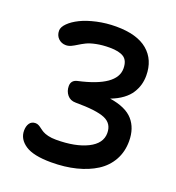

<svg xmlns="http://www.w3.org/2000/svg" viewBox="-150 -902 1000 1089"><g transform="rotate(20 350.0 -357.0)"><path d="M280.8 67.9Q173.3 67.9 124.3 35.2Q75.2 2.4 75.2 -48.8Q75.2 -76.2 87.2 -93.5Q99.1 -110.8 123 -110.8Q133.3 -110.8 142.6 -105.7Q151.9 -100.6 160.9 -93.5Q169.9 -86.4 181.9 -79.3Q193.8 -72.3 214.8 -67.1Q235.8 -62 263.2 -62Q379.4 -62 451.7 -97.9Q523.9 -133.8 523.9 -196.8Q523.9 -254.4 472.7 -276.1Q421.4 -297.9 295.9 -297.9Q263.7 -297.9 245.4 -320.1Q227.1 -342.3 227.1 -373Q227.1 -408.7 264.2 -417Q484.9 -465.8 484.9 -571.8Q484.9 -620.1 456.8 -638.7Q428.7 -657.2 372.1 -657.2Q327.1 -657.2 291.3 -649.9Q255.4 -642.6 233.9 -631.8Q212.4 -621.1 195.6 -610.4Q178.7 -599.6 163.1 -592.3Q147.5 -585 131.8 -585Q105 -585 86.4 -603Q67.9 -621.1 67.9 -649.9Q67.9 -671.4 91.6 -695.1Q115.2 -718.8 154.3 -738Q193.4 -757.3 249.5 -769.8Q305.7 -782.2 365.2 -782.2Q491.7 -782.2 555.9 -728Q620.1 -673.8 620.1 -578.1Q620.1 -549.8 613 -523.9Q606 -498 589.8 -472.2Q573.7 -446.3 543.7 -424.1Q513.7 -401.9 472.2 -386.2Q570.3 -371.1 613 -322.5Q655.8 -273.9 655.8 -195.8Q655.8 -131.8 627.7 -81.3Q599.6 -30.8 549.1 1.5Q498.5 33.7 430.4 50.8Q362.3 67.9 280.8 67.9Z"/></g></svg>

Font: Shantell Sans Irregular
Style: Regular
Weight: 600
Designer: Stephen Nixon, Anya Danilova, Shantell Martin
Foundry: Arrow Type
Version: Version 1.006;[9816181b4]